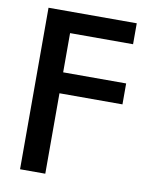

<svg xmlns="http://www.w3.org/2000/svg" viewBox="-84 -610 704 878"><g transform="rotate(10 268.0 -171.0)"><path d="M69.8 204.1V-545.9H479.5V-448.7H187V-266.6H479.5V-169.4H187V204.1Z"/></g></svg>

Font: Inter Cardless
Style: Medium
Weight: 500
Designer: Rasmus Andersson
Foundry: rsms
Version: Version 4.001;git-9221beed3